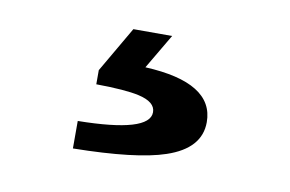

<svg xmlns="http://www.w3.org/2000/svg" viewBox="-42 -203 583 386"><g transform="rotate(10 250.0 -9.5)"><path d="M282.2 -138.2 240.2 -66.9Q380.9 -60.1 380.9 20.5Q380.9 74.2 312.5 97.2Q253.9 117.2 125 119.1V63Q271 61 271 19.5Q271 -1.5 236.3 -9.3Q208.5 -15.6 148.9 -16.1V-44.9L203.1 -138.2Z"/></g></svg>

Font: FORM UDPGothic
Style: Bold
Weight: 700
Foundry: Pronama LLC
Version: Version 1.051